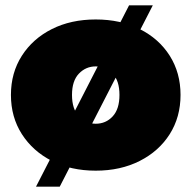

<svg xmlns="http://www.w3.org/2000/svg" viewBox="-20 -630 718 720"><path d="M339 10Q246 10 174.5 -26.5Q103 -63 62 -127Q21 -191 21 -274Q21 -357 62 -421Q103 -485 174.5 -521Q246 -557 339 -557Q432 -557 504 -521Q576 -485 616.5 -421Q657 -357 657 -274Q657 -191 616.5 -127Q576 -63 504 -26.5Q432 10 339 10ZM339 -166Q377 -166 402.5 -193.5Q428 -221 428 -274Q428 -327 402.5 -354Q377 -381 339 -381Q302 -381 276 -354Q250 -327 250 -274Q250 -221 276 -193.5Q302 -166 339 -166ZM115 70 464 -610H553L204 70Z"/></svg>

Font: Montserrat Black
Style: Regular
Weight: 900
Designer: Julieta Ulanovsky
Foundry: Julieta Ulanovsky
Version: Version 9.000; ttfautohint (v1.8.4.7-5d5b)